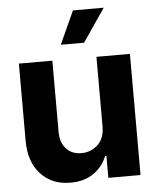

<svg xmlns="http://www.w3.org/2000/svg" viewBox="-54 -809 697 862"><g transform="rotate(-5 294.5 -378.0)"><path d="M394 -231.9V-545.9H544.9V0H399.9V-99.1H394Q375.5 -51.3 332.8 -22Q290 7.3 229 6.8Q146.5 7.3 95.5 -47.6Q44.4 -102.5 44.4 -198.2V-545.9H195.3V-224.6Q195.3 -176.8 221.2 -148.7Q247.1 -120.6 290 -121.1Q330.6 -120.6 362.3 -148.9Q394 -177.2 394 -231.9ZM239.3 -613.8 307.1 -762.7H445.8L344.2 -613.8Z"/></g></svg>

Font: Inter Tight
Style: Bold
Weight: 700
Designer: Rasmus Andersson
Foundry: rsms
Version: Version 3.004; ttfautohint (v1.8.4.7-5d5b)